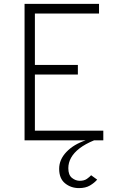

<svg xmlns="http://www.w3.org/2000/svg" viewBox="-20 -720 628 985"><path d="M106 0V-700H488V-650.5H159V-387H379.5V-337.5H159V-49.5H510V0ZM385.5 245Q344 245 313.8 220.5Q283.5 196 283.5 146Q283.5 98.5 320.8 59.5Q358 20.5 419.5 0H462.5Q417.5 18.5 388.2 41Q359 63.5 344.8 89Q330.5 114.5 330.5 143Q330.5 177.5 349 192.5Q367.5 207.5 389 207.5Q412 207.5 426 197.5Q440 187.5 447.5 179L478.5 201.5Q464.5 218 441.8 231.5Q419 245 385.5 245Z"/></svg>

Font: Overpass ExtraLight
Style: Regular
Weight: 250
Designer: Delve Withrington, Dave Bailey, Thomas Jockin
Foundry: Delve Fonts LLC
Version: Version 4.000